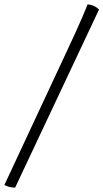

<svg xmlns="http://www.w3.org/2000/svg" viewBox="-29 -767 471 875"><path d="M40 88Q24 88 11 84Q-2 80 -9 76L266 -513Q295 -574 314.5 -617.5Q334 -661 347.5 -692Q361 -723 370 -747Q391 -745 404.5 -737Q418 -729 422 -723Z"/></svg>

Font: Texturina Medium 12pt ExtraLight
Style: Italic
Weight: 250
Italic angle: -11°
Version: Version 1.002